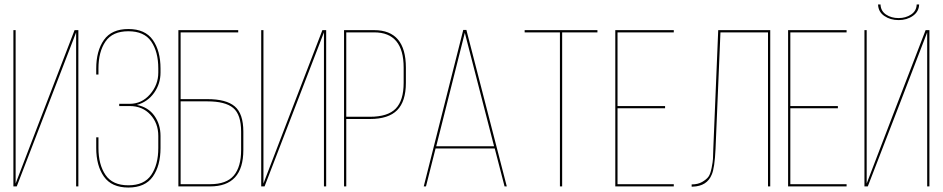

<svg xmlns="http://www.w3.org/2000/svg" viewBox="-20 -835 4223 860"><path d="M321 -690 55 0H40V-700H50V-13L155 -287L314 -700H331V0H321Z M699 -528V-510Q699 -460 670.5 -419.5Q642 -379 593 -365Q644 -355 671.5 -316.5Q699 -278 699 -226V-172Q699 -93 664.5 -44Q630 5 555 5Q480 5 445.5 -44Q411 -93 411 -172V-220H421V-172Q421 -98 452.5 -51.5Q484 -5 555 -5Q626 -5 657.5 -51.5Q689 -98 689 -172V-226Q689 -283 653.5 -321.5Q618 -360 561 -360H514V-370H561Q615 -370 652 -412.5Q689 -455 689 -510V-528Q689 -603 657.5 -649Q626 -695 555 -695Q484 -695 452.5 -649Q421 -603 421 -528V-501H411V-528Q411 -607 445.5 -656Q480 -705 555 -705Q630 -705 664.5 -656Q699 -607 699 -528Z M789 -391H909Q993 -391 1031.5 -358.5Q1070 -326 1070 -245V-163Q1070 0 921 0H779V-700H1047V-690H789ZM789 -10H921Q995 -10 1027.5 -49Q1060 -88 1060 -163V-245Q1060 -322 1024.5 -351.5Q989 -381 909 -381H789Z M1431 -690 1165 0H1150V-700H1160V-13L1265 -287L1424 -700H1441V0H1431Z M1521 -700H1656Q1798 -700 1798 -532V-464Q1798 -381 1759 -341.5Q1720 -302 1637 -302H1531V0H1521ZM1531 -312H1637Q1717 -312 1752.5 -348.5Q1788 -385 1788 -464V-532Q1788 -690 1656 -690H1531Z M2196 -170H1931L1888 0H1878L2055 -701H2069L2250 0H2240ZM2062 -688 1934 -180H2193Z M2498 0H2488V-690H2330V-700H2656V-690H2498Z M2746 -360H2959V-350H2746V-10H2998V0H2736V-700H2998V-690H2746Z M3420 -690H3207L3185 -168Q3181 -82 3168 -53Q3147 -1 3083 1H3078V-9Q3106 -9 3125 -20Q3144 -31 3153 -43Q3162 -55 3167.5 -83Q3173 -111 3173.5 -123.5Q3174 -136 3175 -169L3197 -700H3430V0H3420Z M3520 -360H3733V-350H3520V-10H3772V0H3510V-700H3772V-690H3520Z M4086 -815H4097Q4096 -783 4069 -764Q4042 -745 4005 -745Q3968 -745 3941 -763.5Q3914 -782 3913 -815H3924Q3925 -786 3948.5 -770Q3972 -754 4005 -754Q4037 -754 4061 -770Q4085 -786 4086 -815ZM4133 -690 4010 -370 3867 0H3852V-700H3862V-13L3978 -316L4126 -700H4143V0H4133Z"/></svg>

Font: Bebas Neue Thin
Style: Regular
Weight: 200
Designer: Ryoichi Tsunekawa
Foundry: Ryoichi Tsunekawa
Version: Version 1.003;PS 001.003;hotconv 1.0.70;makeotf.lib2.5.58329